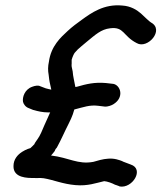

<svg xmlns="http://www.w3.org/2000/svg" viewBox="-20 -643 610 726"><path d="M106 -227H107C124 -222 142 -218 162 -218H170C170 -218 167 -214 167 -212L158 -192C151 -176 145 -164 136 -142L129 -128C128 -126 125 -122 122 -117L111 -101V-99C110 -97 97 -85 95 -83C95 -83 31 -67 31 -15C30 31 86 30 107 30C114 30 120 31 133 30C137 30 142 31 145 31C182 37 217 53 266 57C312 61 343 49 374 42C386 43 403 49 416 56H417L431 61L432 62C481 71 527 -4 474 -21C466 -24 450 -30 445 -32H444V-33C431 -38 413 -45 389 -43C369 -42 347 -35 333 -31C274 -20 241 -47 173 -55C177 -59 183 -67 187 -72L188 -75C189 -78 192 -82 195 -85L196 -87C212 -116 224 -145 239 -174L249 -195C254 -206 257 -215 261 -229C297 -238 319 -247 351 -243C360 -242 365 -241 376 -240C388 -239 403 -245 409 -249C451 -275 436 -321 408 -326H407L381 -329C337 -333 306 -325 271 -315L265 -314C261 -336 256 -355 255 -371V-372L251 -391C250 -398 251 -399 251 -401V-417C254 -428 260 -441 263 -444L274 -456C281 -462 293 -473 308 -485C341 -512 362 -532 396 -536C450 -543 444 -507 497 -480C538 -456 603 -530 551 -558C544 -562 526 -580 513 -592C497 -606 474 -620 443 -622C373 -629 325 -594 289 -568C272 -556 252 -541 236 -526C210 -502 173 -469 165 -410C161 -392 161 -376 164 -360L166 -343C168 -328 172 -316 174 -304C168 -305 161 -307 153 -309L132 -317C125 -321 112 -319 102 -315C73 -305 64 -275 67 -258C69 -249 77 -238 89 -234Z"/></svg>

Font: Stray Cat
Style: BlkObl
Weight: 900
Version: Version 1.0